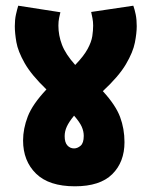

<svg xmlns="http://www.w3.org/2000/svg" viewBox="-20 -652 530 674"><path d="M417 -153Q417 -83 374 -40.5Q331 2 243 2Q152 2 106.5 -42.5Q61 -87 61 -159Q61 -200 77.5 -243Q94 -286 143 -338Q90 -389 66.5 -430.5Q43 -472 37.5 -504Q32 -536 32 -560Q32 -583 36 -601Q40 -619 44 -632L192 -609Q190 -601 187.5 -589Q185 -577 185 -562Q185 -528 197.5 -495Q210 -462 244 -424Q274 -455 287.5 -480Q301 -505 304 -525Q307 -545 307 -562Q307 -576 304.5 -588.5Q302 -601 300 -610L448 -632Q453 -618 456.5 -600.5Q460 -583 460 -560Q460 -536 453.5 -502.5Q447 -469 422 -426.5Q397 -384 341 -332Q386 -283 401.5 -241.5Q417 -200 417 -153ZM207 -174Q207 -152 216.5 -141.5Q226 -131 240 -131Q252 -131 263 -140.5Q274 -150 274 -175Q274 -191 267 -207Q260 -223 240 -246Q222 -224 214.5 -207.5Q207 -191 207 -174Z"/></svg>

Font: Noto Sans Devanagari UI ExtraCondensed Black
Style: Regular
Weight: 900
Width: 2
Designer: Jelle Bosma - Monotype Design Team
Foundry: Monotype Imaging Inc.
Version: Version 2.003